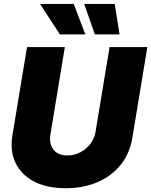

<svg xmlns="http://www.w3.org/2000/svg" viewBox="-20 -973 789 1002"><path d="M322.8 9.3Q226.1 9.3 158.9 -25.1Q91.8 -59.6 61.5 -122.1Q31.2 -184.6 44.9 -267.6L121.1 -727.5H318.4L243.2 -271.5Q237.8 -237.8 247.1 -213.1Q256.3 -188.5 278.1 -175Q299.8 -161.6 331.1 -161.6Q367.7 -161.6 399.2 -178.2Q430.7 -194.8 451.9 -222.7Q473.1 -250.5 478.5 -284.2L551.8 -727.5H749L670.9 -254.9Q657.2 -171.9 609.4 -112.5Q561.5 -53.2 487.8 -22Q414.1 9.3 322.8 9.3ZM475.1 -793.5 419.4 -952.6H578.6L604 -793.5ZM292.5 -793.5 189 -952.6H364.7L425.3 -793.5Z"/></svg>

Font: Inter 17pt Black
Style: Italic
Weight: 900
Italic angle: -9.3988°
Version: Version 4.001;git-66647c0bb